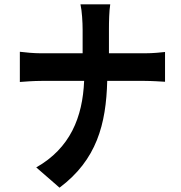

<svg xmlns="http://www.w3.org/2000/svg" viewBox="-20 -812 840 890"><path d="M477 -437H651C683 -437 728 -434 745 -433V-571C728 -569 689 -565 652 -565H485V-677C485 -710 486 -762 491 -792H353C360 -761 363 -708 363 -674V-565H169C137 -565 96 -569 72 -572V-432C97 -434 137 -437 172 -437H370C363 -268 305 -125 148 -36L256 58C428 -71 472 -236 477 -437Z"/></svg>

Font: Glow Sans TC Compressed
Style: Bold
Weight: 700
Width: 2
Designer: Ryoko NISHIZUKA (kana, bopomofo & ideographs); Paul D. Hunt (Latin, Greek & Cyrillic); Sandoll Communications, Soo-young
Version: Version 0.93